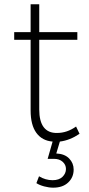

<svg xmlns="http://www.w3.org/2000/svg" viewBox="-20 -657 412 891"><path d="M241.2 55.2Q280.3 57.1 301 78.6Q321.8 100.1 321.8 129.9Q321.8 166 296.4 189.9Q271 213.9 227.1 213.9Q207 213.9 185.1 208Q163.1 202.1 148.9 192.9L161.1 161.1Q190.9 179.2 224.1 179.2Q253.9 179.2 270 163.6Q286.1 147.9 286.1 127Q286.1 107.9 271 94Q255.9 80.1 230 80.1H201.2L224.1 0Q175.3 -3.9 148.7 -40.5Q122.1 -77.1 122.1 -144V-472.2H45.9V-507.8H122.1V-637.2H162.1V-507.8H338.9V-472.2H162.1V-148.9Q162.1 -93.8 183.1 -66.4Q204.1 -39.1 245.1 -40Q291 -40 333 -69.8L349.1 -36.1Q304.7 -5.9 257.8 0Z"/></svg>

Font: Montserrat-Arabic ExtraLight
Style: Regular
Weight: 275
Designer: Mohamed Gaber
Foundry: Kief Type Foundry
Version: Version 5.008;PS 005.008;hotconv 1.0.88;makeotf.lib2.5.64775